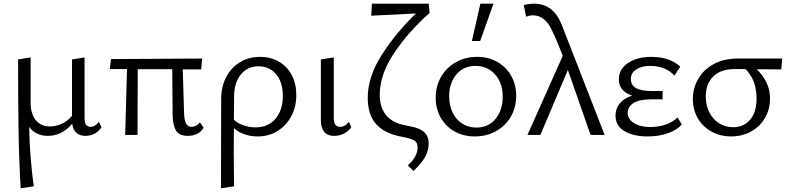

<svg xmlns="http://www.w3.org/2000/svg" viewBox="-20 -731 4270 1040"><path d="M78 -409 146 -420V-174Q146 -114 174 -80Q202 -46 251 -46Q282 -46 314.5 -60.5Q347 -75 370 -104V-409L438 -420V-91Q438 -44 471 -44Q483 -44 494.5 -51Q506 -58 515 -71L530 -43Q517 -21 494 -8Q471 5 443 5Q412 5 393.5 -12Q375 -29 371 -61Q344 -28 310 -11.5Q276 5 239 5Q208 5 181.5 -7Q155 -19 138 -44Q141 123 163 278L92 289Q83 134 80.5 -21Q78 -176 78 -409Z M668 -357H575L581 -411L1075 -414L1070 -355H970L977 -121Q978 -79 988 -61.5Q998 -44 1017 -44Q1030 -44 1042 -50Q1054 -56 1063 -68L1083 -39Q1071 -18 1048.5 -6.5Q1026 5 997 5Q952 5 934 -23Q916 -51 915 -111L913 -356H726L725 0H658Z M1178 -193Q1178 -262 1205.5 -314Q1233 -366 1280.5 -394.5Q1328 -423 1388 -423Q1446 -423 1491 -397Q1536 -371 1560.5 -324Q1585 -277 1585 -216Q1585 -153 1558 -102Q1531 -51 1483.5 -21.5Q1436 8 1376 8Q1338 8 1304.5 -3.5Q1271 -15 1247 -37L1246 98Q1246 152 1248 278L1177 289Q1178 125 1178 -193ZM1364 -41Q1433 -41 1472.5 -88Q1512 -135 1512 -212Q1512 -286 1475.5 -329Q1439 -372 1380 -372Q1321 -372 1284.5 -327.5Q1248 -283 1248 -206L1247 -82Q1267 -63 1299.5 -52Q1332 -41 1364 -41Z M1718 -80V-409L1788 -420V-91Q1788 -44 1822 -44Q1850 -44 1869 -71L1883 -43Q1869 -21 1844 -8Q1819 5 1789 5Q1754 5 1736 -17Q1718 -39 1718 -80Z M2242 68Q2242 40 2223.5 29.5Q2205 19 2163 11Q2157 10 2138 6Q2056 -13 2014 -62.5Q1972 -112 1972 -202Q1972 -316 2049 -435.5Q2126 -555 2233 -658L1991 -646L1994 -711H2302L2307 -661Q2193 -560 2115 -444Q2037 -328 2037 -218Q2037 -153 2068 -111.5Q2099 -70 2162 -55Q2171 -53 2214.5 -44Q2258 -35 2280 -13Q2302 9 2302 46Q2302 86 2281 122Q2260 158 2219 195L2189 165Q2242 117 2242 68Z M2340 -202Q2340 -265 2369.5 -315.5Q2399 -366 2450 -394.5Q2501 -423 2565 -423Q2625 -423 2673 -396Q2721 -369 2748.5 -321Q2776 -273 2776 -213Q2776 -149 2747 -99Q2718 -49 2666.5 -20.5Q2615 8 2551 8Q2491 8 2442.5 -19Q2394 -46 2367 -94Q2340 -142 2340 -202ZM2703 -206Q2703 -282 2661.5 -328Q2620 -374 2556 -374Q2491 -374 2452 -327.5Q2413 -281 2413 -210Q2413 -159 2432 -120.5Q2451 -82 2484.5 -61Q2518 -40 2560 -40Q2626 -40 2664.5 -87.5Q2703 -135 2703 -206ZM2582 -711H2653L2581 -509H2536Z M3028 -428Q3004 -494 2972 -562Q2934 -648 2867 -648Q2846 -648 2830 -640L2817 -703Q2843 -711 2873 -711Q2978 -711 3023 -596L3255 0H3179L3056 -352L2907 0H2837Z M3314 -105Q3314 -143 3337 -171Q3360 -199 3404 -213Q3370 -224 3351 -246Q3332 -268 3332 -301Q3332 -356 3381.5 -389.5Q3431 -423 3508 -423Q3607 -423 3665 -370L3633 -321Q3612 -346 3578.5 -360Q3545 -374 3502 -374Q3457 -374 3427 -355.5Q3397 -337 3397 -302Q3397 -270 3425 -254Q3453 -238 3508 -238H3569V-193H3508Q3443 -193 3411.5 -173Q3380 -153 3380 -119Q3380 -86 3414 -64.5Q3448 -43 3502 -43Q3548 -43 3586.5 -56.5Q3625 -70 3650 -95L3673 -57Q3650 -29 3601.5 -10.5Q3553 8 3486 8Q3412 8 3363 -20.5Q3314 -49 3314 -105Z M3733 -194Q3733 -254 3762.5 -304.5Q3792 -355 3847 -384.5Q3902 -414 3976 -414H4217L4212 -355Q4167 -356 4079 -356Q4151 -286 4151 -197Q4151 -139 4123.5 -92Q4096 -45 4048 -18.5Q4000 8 3940 8Q3881 8 3833.5 -18.5Q3786 -45 3759.5 -91Q3733 -137 3733 -194ZM3951 -42Q4009 -42 4043.5 -83Q4078 -124 4078 -198Q4078 -297 4018 -357H3960Q3885 -357 3844 -317.5Q3803 -278 3803 -208Q3803 -160 3822.5 -122Q3842 -84 3875.5 -63Q3909 -42 3951 -42Z"/></svg>

Font: LXGW Bright GB
Style: Regular
Weight: 400
Designer: Christian Thalmann (Catharsis Fonts)
Foundry: LXGW / Christian Thalmann (Catharsis Fonts) / Fontworks Inc.
Version: Version 5.510